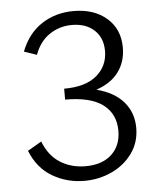

<svg xmlns="http://www.w3.org/2000/svg" viewBox="-50 -707 617 755"><g transform="rotate(-5 258.5 -329.5)"><path d="M205 -320V-363Q290 -363 334 -400.5Q378 -438 378 -497Q378 -549 345 -579.5Q312 -610 257 -610Q208 -610 168.5 -583.5Q129 -557 110 -505L60 -522Q87 -592 142 -628Q197 -664 268 -664Q349 -664 399 -620.5Q449 -577 449 -504Q449 -449 419.5 -408.5Q390 -368 331 -348Q401 -330 437.5 -287.5Q474 -245 474 -185Q474 -128 443 -85Q412 -42 361.5 -18.5Q311 5 253 5Q185 5 127.5 -28.5Q70 -62 42 -132L97 -164Q119 -107 162.5 -79.5Q206 -52 263 -52Q328 -52 365.5 -86.5Q403 -121 403 -180Q403 -246 354.5 -283Q306 -320 205 -320Z"/></g></svg>

Font: LXGW Bright GB
Style: Regular
Weight: 400
Designer: Christian Thalmann (Catharsis Fonts)
Foundry: LXGW / Christian Thalmann (Catharsis Fonts) / Fontworks Inc.
Version: Version 5.510